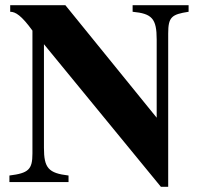

<svg xmlns="http://www.w3.org/2000/svg" viewBox="-20 -696 762 734"><path d="M230 -676H19V-651C39 -651 62 -637 104 -579V-109C104 -48 89 -34 16 -25V0H242V-25C165 -34 148 -54 148 -131V-527L595 18H623V-568C623 -631 636 -641 701 -651V-676H487V-651C561 -644 579 -625 579 -545V-246Z"/></svg>

Font: XITS
Style: Bold
Weight: 700
Designer: MicroPress Inc., with final additions and corrections provided by Coen Hoffman, Elsevier (retired)
Version: Version 1.302